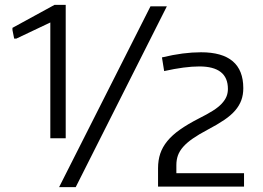

<svg xmlns="http://www.w3.org/2000/svg" viewBox="-20 -766 1075 786"><path d="M627 -77Q627 -110 636 -137Q645 -164 665 -188.5Q685 -213 717 -235.5Q749 -258 794 -281Q828 -298 851 -312.5Q874 -327 887.5 -341.5Q901 -356 907 -370.5Q913 -385 913 -402Q913 -494 796 -494Q737 -494 652 -475L643 -531Q689 -542 728 -547Q767 -552 803 -552Q976 -552 976 -405Q976 -378 968 -356Q960 -334 943 -314Q926 -294 898 -275Q870 -256 830 -235Q794 -216 769.5 -199Q745 -182 730 -165Q715 -148 708.5 -130Q702 -112 702 -90V-57H979V-2H627ZM596 -740H663L290 0H222ZM186 -674 47 -608H38L31 -643V-652L203 -746H249V-200H186Z"/></svg>

Font: Encode Sans Wide
Style: Light
Weight: 300
Designer: Pablo Impallari, Andres Torresi
Foundry: Pablo Impallari, Andres Torresi
Version: Version 1.000; ttfautohint (v1.00) -l 8 -r 50 -G 200 -x 14 -